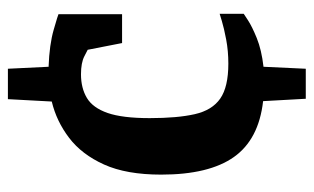

<svg xmlns="http://www.w3.org/2000/svg" viewBox="-174 -574 794 486"><g transform="rotate(-90 223.0 -331.0)"><path d="M210 -62Q113 -73 68.5 -136Q24 -199 24 -320Q24 -408 49.5 -464.5Q75 -521 117 -553Q159 -585 209 -597L215 -708H292L297 -605Q353 -603 391 -592Q429 -581 430 -580V-419H357L340 -506Q340 -506 323.5 -514.5Q307 -523 278 -523Q243 -523 218 -508Q193 -493 180 -455.5Q167 -418 167 -349Q167 -279 177 -235Q187 -191 216.5 -170.5Q246 -150 305 -150Q337 -150 366 -155.5Q395 -161 413 -166.5Q431 -172 431 -172V-111Q431 -111 415 -100.5Q399 -90 369.5 -78Q340 -66 297 -61L292 46H216Z"/></g></svg>

Font: Faustina VF Beta
Style: Regular
Weight: 400
Designer: Alfonso Garcia
Foundry: Omnibus-Type
Version: Version 1.006